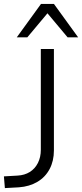

<svg xmlns="http://www.w3.org/2000/svg" viewBox="-20 -956 420 983"><path d="M5 7 0 -53 70 -57Q106 -59 132.5 -75.5Q159 -92 174 -121.5Q189 -151 189 -189V-705H256V-186Q256 -132 234 -90.5Q212 -49 171.5 -25Q131 -1 77 3ZM66 -765 190 -936H256L380 -765H326L223 -888L120 -765Z"/></svg>

Font: Nunito Sans 9pt Light
Style: Regular
Weight: 300
Version: Version 3.101;gftools[0.9.27]